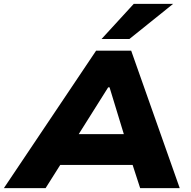

<svg xmlns="http://www.w3.org/2000/svg" viewBox="-61 -965 981 985"><path d="M-41 0 432 -705H612L861 0H658L594 -197L667 -119H199L298 -198L173 0ZM494 -517 314 -231 288 -277H629L588 -232L501 -517ZM460 -765 625 -945H827L603 -765Z"/></svg>

Font: Nunito Sans 7pt SemiExpanded Black
Style: Italic
Weight: 900
Width: 6
Italic angle: -9°
Designer: Vernon Adams
Foundry: Vernon Adams
Version: Version 3.101;gftools[0.9.27]